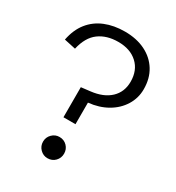

<svg xmlns="http://www.w3.org/2000/svg" viewBox="-175 -828 861 940"><g transform="rotate(30 255.5 -358.5)"><path d="M204 -208V-378L255 -384Q325 -392 363.5 -428.5Q402 -465 402 -523Q402 -587 361.5 -624.5Q321 -662 253 -662Q188 -662 144.5 -630Q101 -598 85 -527L20 -541Q32 -602 64 -642Q96 -682 145 -702Q194 -722 256 -722Q322 -722 371.5 -697.5Q421 -673 448.5 -628.5Q476 -584 476 -523Q476 -473 450 -431Q424 -389 378 -362.5Q332 -336 272 -330L240 -327L272 -364V-208ZM236 5Q212 5 194.5 -12.5Q177 -30 177 -55Q177 -80 194.5 -97.5Q212 -115 236 -115Q262 -115 279 -97.5Q296 -80 296 -55Q296 -30 279 -12.5Q262 5 236 5Z"/></g></svg>

Font: TikTok Sans Light
Style: Regular
Weight: 300
Version: Version 4.000